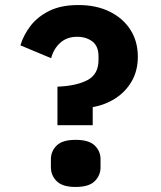

<svg xmlns="http://www.w3.org/2000/svg" viewBox="-20 -730 640 762"><path d="M208 -233V-386Q283 -389 327 -412Q371 -435 371 -492V-506Q371 -547 346.5 -565.5Q322 -584 286 -584Q246 -584 219.5 -560.5Q193 -537 183 -499L61 -550Q73 -590 100.5 -626.5Q128 -663 175 -686.5Q222 -710 291 -710Q362 -710 415 -684Q468 -658 497.5 -612Q527 -566 527 -505Q527 -449 502.5 -407Q478 -365 437 -339Q396 -313 348 -305V-233ZM280 12Q228 12 205 -11Q182 -34 182 -66V-98Q182 -130 205 -152.5Q228 -175 280 -175Q333 -175 356 -152.5Q379 -130 379 -98V-66Q379 -34 356 -11Q333 12 280 12Z"/></svg>

Font: Lilex Nerd Font
Style: Bold
Weight: 700
Designer: Mike Abbink, Paul van der Laan, Pieter van Rosmalen, Mikhael Khrustik
Foundry: Mikhael Khrustik
Version: Version 2.400; ttfautohint (v1.8.4.7-5d5b);Nerd Fonts 3.3.0